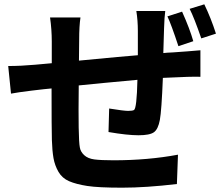

<svg xmlns="http://www.w3.org/2000/svg" viewBox="-20 -819 1040 890"><path d="M347 -634 346 -538Q564 -559 619 -563V-676Q619 -724 612 -768H746Q742 -740 740.5 -687.5Q739 -635 737 -573Q753 -575 780 -576Q854 -581 909 -586V-463Q875 -465 735 -458Q729 -306 721 -263Q713 -220 693.5 -206Q674 -192 622 -192Q570 -192 483 -207L486 -316Q554 -305 574 -305Q594 -305 601 -309Q614 -316 617 -449Q442 -433 345 -423Q342 -176 350 -136Q353 -116 370 -100Q387 -84 417.5 -80Q448 -76 506 -76Q666 -76 805 -102L800 34Q656 51 546 51Q436 51 384.5 43Q333 35 300.5 21Q268 7 251 -22.5Q234 -52 228 -86Q222 -120 220.5 -170Q219 -220 219 -409Q193 -407 127.5 -399Q62 -391 31 -385L18 -513Q77 -513 143 -519L220 -526V-627Q220 -682 212 -738H353Q347 -698 347 -634ZM824 -765Q860 -685 876 -628L807 -605Q773 -708 756 -743ZM927 -799Q958 -735 981 -663L913 -641Q880 -737 859 -778Z"/></svg>

Font: Swei Fan Sans CJK TC
Style: Bold
Weight: 700
Version: Version 2.130